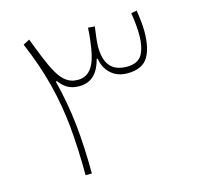

<svg xmlns="http://www.w3.org/2000/svg" viewBox="-98 -761 895 865"><g transform="rotate(-15 350.0 -328.5)"><path d="M386.2 -493.2C389.6 -464.4 401.9 -440.9 421.9 -422.4C441.9 -403.8 467.8 -394.5 499.5 -394.5C544.9 -394.5 576.7 -408.7 594.7 -437C612.3 -464.8 621.1 -504.9 621.1 -557.1C621.1 -585.9 617.2 -619.6 611.8 -656.7L585 -651.9C591.3 -614.3 594.7 -579.1 594.7 -545.9C594.7 -510.7 588.4 -481.4 576.2 -458.5C563.5 -435.5 539.6 -423.8 504.4 -423.8C429.7 -423.8 401.4 -469.7 401.4 -543.9C401.4 -569.3 406.7 -604 411.1 -636.7L379.9 -639.2C377.9 -602.1 374.5 -573.2 370.1 -546.4C357.9 -470.2 332.5 -423.8 275.9 -423.8C210.4 -423.8 180.2 -474.6 130.4 -603L109.9 -655.8L80.1 -640.1C110.8 -567.9 134.8 -498.5 151.9 -431.6C168.9 -364.7 180.7 -296.4 187.5 -226.6C193.8 -156.7 197.3 -81.5 197.3 0H226.6C226.6 -82.5 222.7 -159.2 215.3 -230.5C207.5 -301.3 194.8 -371.6 177.2 -440.9L181.2 -443.8C206.1 -412.1 229.5 -394.5 274.9 -394.5C335 -394.5 366.2 -434.6 381.3 -493.2Z"/></g></svg>

Font: Estedad Thin
Style: Regular
Weight: 100
Designer: Amin Abedi
Version: Version 7.3